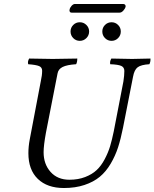

<svg xmlns="http://www.w3.org/2000/svg" viewBox="-20 -944 783 974"><path d="M124 -167Q124 -200.7 130.9 -236.8L187 -532.2Q193.8 -562 193.8 -585Q193.8 -602.1 178.7 -608.6Q163.6 -615.2 123 -618.2Q119.1 -631.8 127.9 -647Q215.8 -645 247.1 -645Q290 -645 372.1 -647Q372.1 -628.9 366.2 -618.2Q319.3 -615.2 297.6 -604.2Q275.9 -593.3 272 -571.8L212.9 -270Q201.2 -205.6 201.2 -171.9Q201.2 -111.3 236.6 -71.8Q272 -32.2 332 -32.2Q376.5 -32.2 411.9 -45.9Q447.3 -59.6 470.2 -81.1Q493.2 -102.5 511 -136.2Q528.8 -169.9 538.6 -202.4Q548.3 -234.9 557.1 -277.8L606 -530.8Q610.8 -561.5 610.8 -584Q610.8 -602.5 595.2 -609.6Q579.6 -616.7 539.1 -618.2Q536.1 -632.3 544.9 -647Q634.8 -645 649.9 -645Q681.6 -645 743.2 -647Q744.6 -631.8 737.8 -618.2Q695.8 -615.7 678.5 -602.8Q661.1 -589.8 654.8 -554.2L604 -295.9Q592.8 -239.7 578.9 -196.5Q564.9 -153.3 541.3 -113.3Q517.6 -73.2 486.1 -47.1Q454.6 -21 408.4 -5.6Q362.3 9.8 304.2 9.8Q219.7 9.8 171.9 -36.4Q124 -82.5 124 -167ZM512.7 -750.7Q499 -764.6 499 -784.2Q499 -803.7 512.7 -817.4Q526.4 -831.1 545.9 -831.1Q565.4 -831.1 579.1 -817.4Q592.8 -803.7 592.8 -784.2Q592.8 -764.6 579.1 -750.7Q565.4 -736.8 545.9 -736.8Q526.4 -736.8 512.7 -750.7ZM351.6 -750.7Q337.9 -764.6 337.9 -784.2Q337.9 -803.7 351.6 -817.4Q365.2 -831.1 384.8 -831.1Q404.3 -831.1 418.2 -817.4Q432.1 -803.7 432.1 -784.2Q432.1 -764.6 418.2 -750.7Q404.3 -736.8 384.8 -736.8Q365.2 -736.8 351.6 -750.7ZM586.9 -879.9H342.8Q336.4 -879.9 334 -884.8Q331.5 -889.6 333 -895Q334.5 -904.8 343 -914.3Q351.6 -923.8 359.9 -923.8H605Q611.8 -923.8 615 -919.4Q618.2 -915 617.2 -910.2Q614.7 -899.9 605.5 -889.9Q596.2 -879.9 586.9 -879.9Z"/></svg>

Font: Common Serif
Style: Italic
Weight: 400
Italic angle: -12°
Designer: Philipp H. Poll, Khaled Hosny
Foundry: Stefan Peev, Context Ltd.
Version: Version 1.026